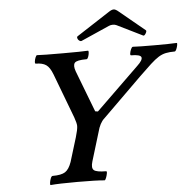

<svg xmlns="http://www.w3.org/2000/svg" viewBox="-58 -926 992 988"><g transform="rotate(-5 438.0 -432.0)"><path d="M164 4Q160 4 161.5 -7.5Q163 -19 167.5 -30.5Q172 -42 178 -42Q223 -42 243 -55Q263 -68 276 -105L314 -229Q320 -249 323 -263.5Q326 -278 326 -287Q326 -301 315 -332L228 -562Q214 -599 195 -612Q176 -625 142 -625Q137 -625 138 -635.5Q139 -646 143.5 -657Q148 -668 152 -668Q167 -667 200 -666.5Q233 -666 285 -666Q336 -666 368 -666.5Q400 -667 415 -668Q419 -668 418 -657Q417 -646 413 -635.5Q409 -625 404 -625Q353 -625 342.5 -612Q332 -599 343 -568L425 -354L439 -352L661 -568Q691 -596 686.5 -610.5Q682 -625 634 -625Q629 -625 630.5 -635.5Q632 -646 637 -657Q642 -668 647 -668Q663 -667 690.5 -666.5Q718 -666 759 -666Q798 -666 827 -666.5Q856 -667 873 -668Q877 -668 875 -657Q873 -646 868.5 -635.5Q864 -625 859 -625Q833 -625 813.5 -621Q794 -617 775.5 -605.5Q757 -594 732.5 -571.5Q708 -549 671 -513L469 -314Q445 -293 433 -246L388 -98Q378 -65 391.5 -53.5Q405 -42 454 -42Q459 -42 457 -30.5Q455 -19 450.5 -7.5Q446 4 442 4Q421 2 386 1Q351 0 303 0Q253 0 219 1Q185 2 164 4ZM387 -721Q381 -719 374.5 -724Q368 -729 366 -736.5Q364 -744 369 -747L540 -858Q555 -868 565 -868Q575 -868 590 -855L721 -747Q726 -743 718.5 -730.5Q711 -718 705 -721L573 -786Q565 -790 554 -790Q543 -790 534 -786Z"/></g></svg>

Font: Junicode SmExp
Style: Bold Italic
Weight: 700
Width: 6
Italic angle: -11°
Designer: Peter S. Baker
Version: Version 2.205; ttfautohint (v1.8.4)